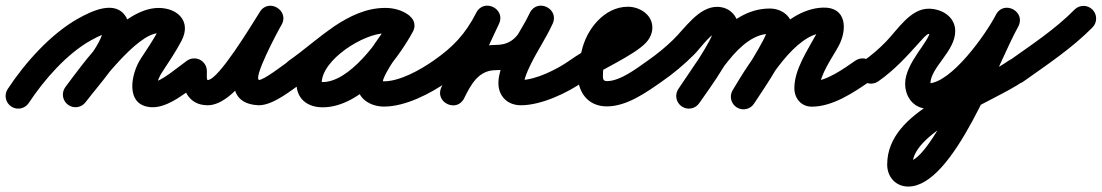

<svg xmlns="http://www.w3.org/2000/svg" viewBox="-65 -330 3925 684"><path d="M37.6 36.7C91 -44.5 172.8 -138.2 257.9 -185.7C272.7 -194 288 -201.9 303.9 -207.7C325.2 -215.4 326.2 -207.4 314.1 -215.7C306 -221.3 305.2 -235.2 303.7 -225.2C303.2 -222 302.5 -219.1 301.6 -215.9C284.2 -152.5 210.3 -75.6 168.2 -20.2C153.1 -0.5 157 27.8 176.8 42.8C196.5 57.9 224.8 54 239.8 34.2C291.1 -33.2 366 -110.5 388.4 -192.1C395.2 -216.8 398 -245.5 384.5 -268.7C347.1 -332.6 261.1 -290.5 214.1 -264.3C116.1 -209.7 23.9 -106.3 -37.6 -12.7C-51.3 8 -45.5 35.9 -24.7 49.6C-4 63.3 23.9 57.5 37.6 36.7ZM240 34C279.7 -19 422.6 -211.7 500 -211.7C502.6 -211.7 505 -211.6 507.6 -211.4C521.9 -210.1 508.1 -210.9 504.5 -223.6C502.8 -229.7 506 -234.3 502.1 -226.8C502.1 -226.8 502.1 -226.9 502.2 -226.9C502.2 -227 502.2 -227.1 502.2 -227.1C482.6 -190 459.4 -155.7 436.4 -120.7C401.7 -68 379 45.6 473 51.9C535 56.1 603.3 -5.5 652.8 -40.1C673.2 -54.4 678.1 -82.5 663.9 -102.8C649.6 -123.2 621.5 -128.1 601.2 -113.9C572.1 -93.5 506.3 -36.1 479 -37.9C475.8 -38.1 485.5 -36.1 488.1 -34.2C490.5 -32.5 492.1 -30.7 493.7 -28.3C494.2 -27.5 494.6 -26.7 495 -25.9C495.1 -25.6 495.4 -24.3 495.4 -24.7C494.4 -40.1 503.4 -58.8 511.6 -71.3C536.2 -108.6 560.8 -145.3 581.8 -184.9C581.8 -184.9 581.8 -185 581.8 -185.1C581.9 -185.1 581.9 -185.2 581.9 -185.2C617.5 -253.6 568.2 -301.7 500 -301.7C371 -301.7 235.1 -109.7 168 -20C153.1 -0.1 157.1 28.1 177 43C196.9 57.9 225.1 53.9 240 34Z M582 -77C582 -15.6 604 45 675 45C776.8 45 885.4 -158.2 937 -240C952.9 -265 941.3 -289.5 921.9 -301.4C902.6 -313.2 875.5 -312.5 860.3 -287C818.7 -217.2 677 36.1 854.8 44.9C854.8 44.9 855.3 45 855.9 45C856.4 45 857 45 857 45C909.7 45 975.9 -10.8 1017.8 -40.1C1038.2 -54.4 1043.1 -82.5 1028.9 -102.8C1014.6 -123.2 986.5 -128.1 966.2 -113.9C943 -97.6 875.2 -45 857 -45C857 -45 857.6 -45 858.1 -45C858.7 -45 859.3 -44.9 859.2 -44.9C833.1 -46.2 922.7 -215.9 937.7 -241C952.8 -266.4 941.5 -290.7 922.5 -302.4C903.5 -314 876.8 -313.1 861 -288C830.3 -239.4 713.4 -45 675 -45C670.2 -45 672 -64.7 672 -77C672 -101.9 651.9 -122 627 -122C602.1 -122 582 -101.9 582 -77Z M953 -51.3C967.2 -30.9 995.3 -25.9 1015.7 -40C1100.6 -99.1 1200.7 -211.8 1307.6 -211.8C1317.5 -211.8 1328.6 -210.3 1336.8 -204.4C1360.1 -187.8 1384.6 -199.5 1397.2 -219C1409.7 -238.4 1410.3 -265.6 1385.6 -279.9C1359.5 -295.1 1336.9 -301.1 1306.3 -301.1C1179.4 -301.1 991.1 -169.2 991.1 -34.2C991.1 22.9 1030.8 52.3 1084.7 52.3C1220.2 52.3 1346.5 -108.7 1405.5 -216.4C1419.9 -242.7 1407.3 -266.7 1387.6 -277.5C1367.9 -288.3 1341 -285.9 1326.5 -259.6C1289.4 -191.8 1207.3 -109.2 1207.3 -31.6C1207.3 21.7 1254.8 49.7 1303 49.7C1379.9 49.7 1469.1 3 1530.8 -40.1C1551.2 -54.4 1556.1 -82.5 1541.9 -102.8C1527.6 -123.2 1499.5 -128.1 1479.2 -113.9C1433.7 -82 1360.1 -40.3 1303 -40.3C1294.8 -40.3 1290.3 -45.5 1294.7 -39.1C1296.2 -36.9 1297.3 -29 1297.3 -31.6C1297.3 -68.7 1382.1 -173.7 1405.5 -216.4C1419.9 -242.7 1407.3 -266.6 1387.6 -277.4C1367.9 -288.3 1340.9 -285.9 1326.5 -259.6C1286 -185.6 1179.9 -37.7 1084.7 -37.7C1082.1 -37.7 1079.5 -37.8 1077 -38.1C1071.3 -38.7 1081.1 -26.7 1081.1 -34.2C1081.1 -117.3 1230.8 -211.1 1306.3 -211.1C1321.7 -211.1 1328.3 -209.1 1340.4 -202.1C1365.2 -187.7 1389 -198.3 1400.8 -216.6C1412.6 -235 1412.4 -261 1389.2 -277.6C1365.5 -294.5 1336.5 -301.8 1307.6 -301.8C1172.4 -301.8 1068.2 -186.1 964.3 -114C943.9 -99.8 938.9 -71.7 953 -51.3Z M1530.7 -40.1C1612.5 -96.9 1666.2 -154.4 1712.1 -244C1725.5 -270.2 1711.5 -293.4 1691.1 -303.5C1670.7 -313.5 1643.7 -310.2 1631.2 -283.6C1590 -195.4 1548.7 -107.2 1507.4 -19.1C1494.9 7.8 1508.6 30.9 1528.7 40.5C1548.8 50.2 1575.4 46.6 1588.5 20C1612.5 -28.3 1639.3 -80 1701 -80C1818 -80 1853.2 -150.7 1902.7 -243.3C1916.4 -268.9 1902.2 -292.1 1881.6 -302.2C1861 -312.4 1834 -309.5 1822 -283.1C1787.1 -206.1 1673.4 -66.2 1722.9 10.9C1738.2 34.7 1763.5 45 1791 45C1862.8 45 1956.9 1.1 2015.1 -40.4C2035.4 -54.8 2040.1 -82.9 2025.6 -103.1C2011.2 -123.4 1983.1 -128.1 1962.9 -113.6C1920.6 -83.5 1843.3 -45 1791 -45C1787.9 -45 1798.5 -39.1 1801.2 -32.7C1802.2 -30.2 1802 -38.4 1802.1 -39C1803.1 -44.6 1804.6 -49.9 1806.4 -55.3C1811.6 -71.2 1818.7 -86.5 1826 -101.5C1850.1 -150.5 1881.4 -196.2 1904 -245.9C1916 -272.3 1902.6 -295.1 1882.9 -304.8C1863.2 -314.6 1837 -311.3 1823.3 -285.7C1791 -225.2 1776.4 -170 1701 -170C1600.7 -170 1548.1 -101.3 1507.9 -20C1494.7 6.6 1508.7 29.8 1529.1 39.7C1549.5 49.5 1576.4 45.9 1589 19.1C1630.2 -69.1 1671.5 -157.2 1712.8 -245.4C1725.2 -272.1 1711.8 -295.1 1691.8 -304.9C1671.8 -314.7 1645.4 -311.2 1631.9 -285C1592.7 -208.3 1549.2 -162.5 1479.3 -113.9C1458.9 -99.8 1453.9 -71.7 1468.1 -51.3C1482.2 -30.9 1510.3 -25.9 1530.7 -40.1Z M1952.1 -51.3C1966.3 -30.9 1994.4 -25.9 2014.7 -40.1C2073.2 -80.9 2192.7 -132 2235.6 -177.2C2249.9 -192.3 2259 -211 2259 -232C2259 -277.8 2213.8 -306 2172 -306C2086.9 -306 2023.2 -223.8 2007 -147.3C2007 -147.3 2007.2 -148.3 2007.5 -149.2C2007.7 -150.2 2008 -151.2 2008 -151.1C1999.3 -122.7 1993 -96.2 1993 -66C1993 -2.3 2028.6 49 2097 49C2168.3 49 2238 -1.1 2293.8 -40.1C2314.2 -54.4 2319.1 -82.5 2304.9 -102.8C2290.6 -123.2 2262.5 -128.1 2242.2 -113.9C2205.2 -87.9 2145.4 -41 2097 -41C2081.6 -41 2083 -52.2 2083 -66C2083 -87.1 2088 -105.1 2094 -124.9C2094 -124.9 2094.3 -125.8 2094.5 -126.8C2094.8 -127.7 2095 -128.6 2095 -128.7C2102 -161.6 2131.9 -216 2172 -216C2180.4 -216 2172.4 -215 2169.8 -225.7C2168.8 -229.5 2169 -232.5 2169 -232C2169 -232.7 2169.1 -233.4 2169.1 -234.1C2169.3 -235.5 2169.6 -236.7 2170.2 -238.1C2171.3 -241.1 2153 -226.5 2148.8 -223.9C2086.7 -186.8 2023 -155.6 1963.3 -113.9C1942.9 -99.7 1937.9 -71.6 1952.1 -51.3Z M2293.7 -40.1C2334.4 -68.4 2372.4 -100.1 2407.4 -135.2C2429.6 -157.4 2458.9 -200.8 2486.8 -214.8C2487.7 -215.2 2488.6 -215.6 2489.6 -215.6C2491.2 -215.6 2486.3 -216.4 2484.8 -217.2C2480.7 -219.5 2477.2 -227.9 2477.2 -224C2477.2 -191.8 2377.8 -50.6 2352.1 -13.7C2337.9 6.7 2342.9 34.7 2363.3 48.9C2383.7 63.1 2411.7 58.1 2425.9 37.7C2465.6 -19.2 2567.2 -156.2 2567.2 -224C2567.2 -269.5 2536.6 -305.6 2489.6 -305.6C2423.3 -305.6 2374.9 -228.4 2331.6 -186.9C2303.8 -160.2 2273.9 -135.9 2242.3 -113.9C2221.9 -99.7 2216.9 -71.7 2231.1 -51.3C2245.3 -30.9 2273.3 -25.9 2293.7 -40.1ZM2425.9 37.7C2482.4 -43.4 2568.4 -209.6 2677.1 -209.6C2682 -209.6 2672.1 -214 2669.9 -219.8C2669.3 -221.5 2668.8 -226.9 2668.8 -225.1C2668.8 -197.6 2572.3 -50.4 2546.3 -10.6C2532.7 10.2 2538.6 38.1 2559.4 51.7C2580.2 65.3 2608.1 59.4 2621.7 38.6C2659.1 -18.7 2758.8 -161.1 2758.8 -225.1C2758.8 -271.3 2720.6 -299.6 2677.1 -299.6C2523 -299.6 2429.5 -124.8 2352.1 -13.7C2337.9 6.7 2342.9 34.7 2363.3 48.9C2383.7 63.1 2411.7 58.1 2425.9 37.7ZM2622.3 37.6C2667.2 -37.8 2767.8 -209.3 2869.6 -212.9C2872.6 -213 2866.8 -208.8 2857.2 -222.4C2846.4 -237.7 2857.6 -235.5 2843.5 -209.3C2812.4 -151.3 2764.9 -83.2 2764.9 -16.1C2764.9 20.2 2789 50 2827 50C2901 50 2974.9 0.4 3033.5 -39.9C3054 -54 3059.2 -82 3045.1 -102.5C3031 -123 3003 -128.2 2982.5 -114.1C2941.8 -86.1 2879.2 -40 2827 -40C2827.5 -40 2827.9 -40 2828.4 -39.9C2840.3 -39 2852.4 -29.2 2854.7 -17.3C2854.8 -16.7 2854.9 -15.9 2854.9 -16.1C2854.9 -63.4 2899.9 -123.9 2922.9 -166.7C2953.6 -224 2952.1 -305.9 2866.4 -302.9C2721.9 -297.7 2610.4 -118.3 2545 -8.5C2532.3 12.8 2539.2 40.5 2560.6 53.2C2581.9 65.9 2609.6 58.9 2622.3 37.6Z M3063.7 -40.1C3120.8 -79.9 3164.8 -128.3 3210.8 -179.5C3215.4 -184.6 3236.2 -209 3243 -209C3253.9 -209 3254.3 -203.7 3250.1 -211.1C3249.3 -212.6 3248.7 -214.2 3248.3 -215.9C3247.9 -218 3248 -220 3248 -219C3248 -184.2 3159.6 -106.5 3159.6 -32C3159.6 15.6 3190.1 57.2 3240.7 57.2C3372.4 57.2 3508 -129.1 3563 -236.5C3576.5 -262.7 3563.8 -286.2 3544.2 -296.7C3524.5 -307.2 3497.9 -304.6 3483.6 -278.8C3426.1 -174.9 3254.1 244.6 3170.8 244.6C3170.9 244.6 3171 244.6 3171 244.6C3171.2 244.6 3171.3 244.6 3171.5 244.6C3176.1 245.2 3180.6 248.6 3183.2 252.3C3184.1 253.6 3185.6 259 3185.6 256.3C3185.6 135.5 3478.9 30.5 3579.8 -40.1C3600.2 -54.4 3605.1 -82.5 3590.9 -102.8C3576.6 -123.2 3548.5 -128.1 3528.2 -113.9C3390 -17.1 3095.6 59.9 3095.6 256.3C3095.6 300.3 3125.9 334.6 3170.8 334.6C3333.6 334.6 3485 -95.5 3562.4 -235.2C3576.7 -261 3563.6 -284.7 3543.5 -295.4C3523.4 -306.1 3496.4 -303.8 3483 -277.5C3447.6 -208.6 3323.4 -32.8 3240.7 -32.8C3240.3 -32.8 3243.6 -32.4 3246.2 -30.8C3252.2 -26.8 3249.6 -23.5 3249.6 -32C3249.6 -89.7 3338 -147.4 3338 -219C3338 -271 3289.9 -299 3243 -299C3178 -299 3132.4 -223.8 3091.7 -182C3067.4 -156.9 3041 -133.9 3012.3 -113.9C2991.9 -99.7 2986.9 -71.6 3001.1 -51.3C3015.3 -30.9 3043.4 -25.9 3063.7 -40.1Z M3517.3 -49.6C3531.7 -29.3 3559.8 -24.6 3580.1 -39C3664.4 -98.9 3754.3 -158.5 3827.1 -232.4C3844.5 -250.2 3844.3 -278.7 3826.6 -296.1C3808.8 -313.5 3780.3 -313.3 3762.9 -295.6C3694 -225.5 3607.9 -169.2 3527.9 -112.3C3507.7 -97.9 3502.9 -69.9 3517.3 -49.6Z"/></svg>

Font: FRB American Cursive Guidelines Arrows Black
Style: Bold Italic
Weight: 900
Italic angle: -25°
Version: Version 2.0;Modular Font Editor K font №1